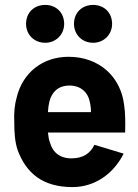

<svg xmlns="http://www.w3.org/2000/svg" viewBox="-20 -753 561 781"><path d="M275 8C363 8 440 -43 483 -128L364 -164C347 -128 317 -110 275 -109C225 -107 195 -133 184 -171C179 -182 177 -197 175 -214H489C490 -254 490 -293 485 -325C472 -440 384 -522 259 -522C153 -522 72 -457 48 -357C40 -330 36 -294 38 -257C38 -211 41 -174 52 -142C87 -48 154 8 275 8ZM86 -656C86 -612 119 -579 164 -579C207 -579 241 -612 241 -656C241 -702 208 -733 164 -733C119 -733 86 -702 86 -656ZM175 -297C176 -314 178 -328 181 -340C191 -379 217 -405 263 -405C307 -405 337 -379 345 -340C348 -328 350 -313 350 -297ZM281 -656C281 -612 314 -579 359 -579C402 -579 436 -612 436 -656C436 -702 403 -733 359 -733C314 -733 281 -702 281 -656Z"/></svg>

Font: Vanilla Cream ExtraBold
Style: Regular
Weight: 800
Designer: Jeremy Tribby, Jinavaṁso
Foundry: Tribby Type
Version: Version 1.422;Glyphs 3.1.2 (3151)